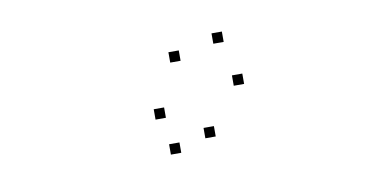

<svg xmlns="http://www.w3.org/2000/svg" viewBox="-37 -906 694 365"><g transform="rotate(-10 310.0 -724.0)"><path d="M271.6 -688.2V-708.2H251.6V-688.2ZM317.9 -790.1V-810.1H297.9V-790.1ZM404.8 -811.2V-831.2H384.8V-811.2ZM429.2 -725.8V-745.8H409.2V-725.8ZM358.7 -636.8V-656.8H338.7V-636.8ZM288.8 -617.6V-637.6H268.8V-617.6Z"/></g></svg>

Font: Monaspace Radon Dots Var
Style: Regular
Weight: 400
Designer: Riley Cran and the Lettermatic Team
Version: Version 1.100 (Monaspace Radon Dots)